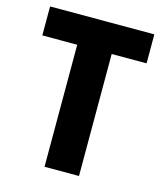

<svg xmlns="http://www.w3.org/2000/svg" viewBox="-108 -888 749 877"><g transform="rotate(15 266.5 -450.0)"><path d="M348 -93H185V-670H20V-807H513V-670H348Z"/></g></svg>

Font: Noto Sans Telugu UI SemiCondensed ExtraBold
Style: Regular
Weight: 800
Width: 4
Designer: Jelle Bosma - Monotype Design Team
Foundry: Monotype Imaging Inc.
Version: Version 2.005; ttfautohint (v1.8.4.7-5d5b)